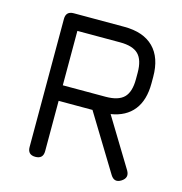

<svg xmlns="http://www.w3.org/2000/svg" viewBox="-101 -757 816 859"><g transform="rotate(15 306.5 -328.0)"><path d="M172 -36Q172 0 136 0Q100 0 100 -36V-629Q100 -665 136 -665H370Q459 -665 506 -618Q553 -571 553 -482V-452Q553 -374 517 -328.5Q481 -283 412 -272L549 -47Q566 -17 536 2Q506 21 487 -10L330 -267Q330 -268 329.5 -268Q329 -268 329 -269H172ZM370 -593H172V-341H370Q429 -341 455 -367Q481 -393 481 -452V-482Q481 -541 455 -567Q429 -593 370 -593Z"/></g></svg>

Font: Jura SemiBold
Style: Regular
Weight: 600
Designer: Daniel Johnson, Alexei Vanyashin
Foundry: Daniel Johnson
Version: Version 5.103